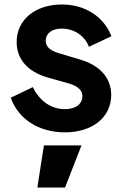

<svg xmlns="http://www.w3.org/2000/svg" viewBox="-20 -576 554 853"><path d="M268 12C391 12 474 -55 474 -154C474 -230 424 -286 334 -312L247 -338C209 -349 183 -364 183 -395C183 -427 210 -449 254 -449C309 -449 357 -417 375 -368L475 -415C441 -503 357 -556 255 -556C137 -556 54 -489 54 -389C54 -314 102 -257 194 -231L283 -206C318 -196 346 -180 346 -149C346 -113 315 -91 268 -91C207 -91 155 -128 126 -189L28 -142C60 -48 152 12 268 12ZM146 257H269L342 70H175Z"/></svg>

Font: Mluvka
Style: Bold
Weight: 700
Designer: Modified by Jiří Krblich, Original typeface by Gumpita Rahayu
Foundry: Gumpita Rahayu & Jiří Krblich
Version: Version 2.000;Glyphs 3.1.1 (3134)